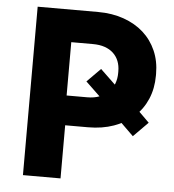

<svg xmlns="http://www.w3.org/2000/svg" viewBox="-51 -747 722 795"><g transform="rotate(5 310.0 -350.0)"><path d="M73.6 0H229.8V-220.8H324.8Q383.6 -220.8 431.5 -237.8Q479.4 -254.8 514 -285.8Q548.6 -316.8 567.4 -360.8Q586.2 -404.8 586.2 -458.2V-465.6Q586.2 -518.4 567.2 -561.6Q548.2 -604.8 514 -635.4Q479.8 -666 431.6 -683Q383.4 -700 324.6 -700H73.6ZM225 -344.2V-565.8H315Q343 -565.8 364.2 -558.5Q385.4 -551.2 400 -537.5Q414.6 -523.8 422.1 -504.9Q429.6 -486 429.6 -462.2V-455.4Q429.6 -431.6 421.8 -411Q414 -390.4 398.8 -375.8Q383.6 -361.2 361.5 -352.7Q339.4 -344.2 310.8 -344.2ZM301.6 -409.4 402.8 -312.6 397.2 -313.4 512.8 -200.2 573.4 -261.4 457.4 -376.4 459.2 -368.8 357.8 -466Z"/></g></svg>

Font: Fixel Variable
Style: Regular
Weight: 100
Width: 3
Designer: AlfaBravo + MacPaw
Foundry: Kyrylo Tkachov, Marchela Mozhyna, Serhii Makarenko, Maria Weinstein, Zakhar Kryvoshyya
Version: Version 1.211